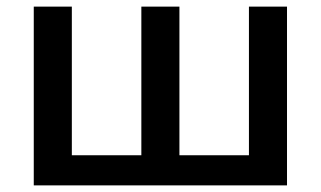

<svg xmlns="http://www.w3.org/2000/svg" viewBox="-20 -560 969 580"><path d="M732 -540V-91H522V-540H407V-91H197V-540H82V0H847V-540Z"/></svg>

Font: OpenSansMMV
Style: Semibold
Weight: 600
Designer: Steve Matteson
Foundry: Ascender Corporation
Version: Version 6.000